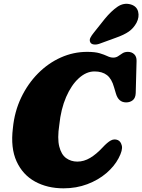

<svg xmlns="http://www.w3.org/2000/svg" viewBox="-20 -988 756 1020"><path d="M605.5 -244Q621.5 -237.5 627.2 -214.2Q633 -191 610 -147.5Q587.5 -104.5 544.8 -68Q502 -31.5 443.8 -9.5Q385.5 12.5 317.5 12.5Q231.5 12.5 166 -23.5Q100.5 -59.5 68 -130.8Q35.5 -202 48.5 -307.5Q57 -395 92.2 -469Q127.5 -543 181.8 -597.8Q236 -652.5 303 -682.5Q370 -712.5 443 -712.5Q485 -712.5 509.8 -705Q534.5 -697.5 550.5 -689.8Q566.5 -682 581.5 -682Q597 -682 608 -689.8Q619 -697.5 630.8 -705Q642.5 -712.5 659.5 -712.5Q679.5 -712.5 692.8 -700Q706 -687.5 705.5 -664.5L701 -493.5Q700 -467.5 685.5 -455.8Q671 -444 650 -444Q609 -444 595.5 -492L586 -524Q573.5 -569.5 548.2 -589Q523 -608.5 482 -608.5Q438.5 -608.5 398.8 -572.5Q359 -536.5 331.2 -472.5Q303.5 -408.5 295 -324.5Q284 -252.5 294.8 -209.8Q305.5 -167 331.2 -148.2Q357 -129.5 391 -129.5Q426 -129.5 459 -149.2Q492 -169 525 -204.5Q550.5 -232 568.8 -241.8Q587 -251.5 605.5 -244ZM536.5 -887.5Q570.5 -929 604 -952Q637.5 -975 674.5 -964.5Q706.5 -955 713.8 -926.2Q721 -897.5 705.5 -867.5Q690 -838.5 664.5 -820.5Q639 -802.5 593 -786.5L508 -755.5Q492.5 -750 478.5 -751.8Q464.5 -753.5 459.5 -763.5Q454 -775 460.2 -787.5Q466.5 -800 478 -814Z"/></svg>

Font: Fraunces 72pt S100 Black
Style: Italic
Weight: 900
Italic angle: -16°
Version: Version 1.000; ttfautohint (v1.8.3)